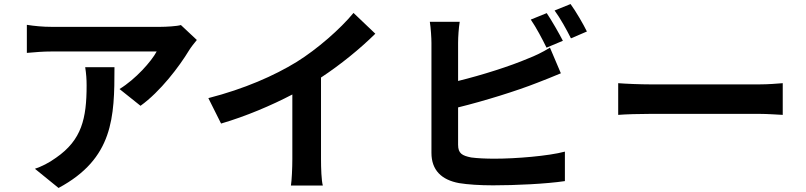

<svg xmlns="http://www.w3.org/2000/svg" viewBox="-20 -875 3990 951"><path d="M955 -677 876 -751C857 -745 802 -742 774 -742H235C193 -742 151 -746 113 -752V-613C160 -617 193 -620 235 -620H756C730 -571 652 -483 572 -434L676 -351C774 -421 869 -547 916 -625C925 -640 944 -664 955 -677ZM547 -542H402C407 -510 409 -483 409 -452C409 -288 385 -182 258 -94C221 -67 185 -50 153 -39L270 56C542 -90 547 -294 547 -542Z M1012 -389 1075 -263C1198 -299 1325 -353 1428 -407V-87C1428 -43 1425 20 1421 44H1579C1572 19 1570 -43 1570 -87V-491C1667 -555 1763 -633 1839 -708L1731 -811C1666 -732 1552 -632 1449 -568C1338 -500 1191 -435 1012 -389Z M2688 -810 2609 -778C2636 -739 2667 -680 2687 -639L2768 -673C2749 -710 2713 -773 2688 -810ZM2806 -855 2727 -823C2755 -785 2787 -727 2808 -685L2887 -719C2870 -754 2833 -818 2806 -855ZM2257 -767H2109C2114 -737 2117 -685 2117 -663V-118C2117 -32 2167 16 2254 32C2297 39 2357 43 2422 43C2532 43 2684 36 2778 22V-124C2696 -102 2534 -89 2430 -89C2385 -89 2344 -91 2314 -95C2269 -104 2249 -115 2249 -158V-343C2379 -375 2540 -425 2641 -465C2674 -477 2719 -496 2758 -512L2704 -639C2665 -615 2631 -599 2595 -585C2506 -547 2367 -503 2249 -474V-663C2249 -691 2252 -737 2257 -767Z M3042 -463V-306C3079 -309 3146 -311 3203 -311H3740C3782 -311 3833 -307 3857 -306V-463C3831 -461 3787 -457 3740 -457H3203C3151 -457 3078 -460 3042 -463Z"/></svg>

Font: Source Han Sans JP
Style: Bold
Weight: 700
Designer: Ryoko NISHIZUKA 西塚涼子 (kana, bopomofo & ideographs); Paul D. Hunt (Latin, Greek & Cyrillic); Sandoll Communications 산돌커뮤니
Foundry: Adobe
Version: Version 2.002;hotconv 1.0.116;makeotfexe 2.5.65601